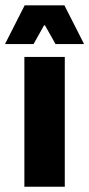

<svg xmlns="http://www.w3.org/2000/svg" viewBox="-41 -707 338 727"><path d="M51.3 0V-491.4H204.3V0ZM52.4 -686.8H202.9L276.5 -541.9V-540.2H169.2L129.3 -611H125.8L86.1 -540.2H-21.2V-541.9Z"/></svg>

Font: Anek Odia Medium
Style: Regular
Weight: 500
Designer: Yesha Goshar & Mahesh Sahu (Odia), Yesha Goshar (Latin)
Foundry: Ek Type
Version: Version 1.003